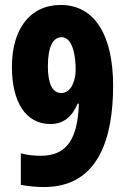

<svg xmlns="http://www.w3.org/2000/svg" viewBox="-20 -744 510 774"><path d="M158 10C378 10 436 -189 436 -398C436 -609 357 -724 225 -724C100 -724 28 -626 28 -474C28 -334 83 -244 183 -244C235 -244 270 -272 293 -326H298C293 -187 252 -116 144 -116C117 -116 89 -119 64 -126V1C93 7 126 10 158 10ZM227 -369C192 -369 173 -405 173 -477C173 -558 195 -594 228 -594C277 -594 285 -507 285 -463C285 -423 269 -369 227 -369Z"/></svg>

Font: Noto Sans Devanagari UI ExtraCondensed ExtraBold
Style: Regular
Weight: 800
Width: 2
Designer: Jelle Bosma - Monotype Design Team
Foundry: Monotype Imaging Inc.
Version: Version 2.003